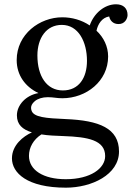

<svg xmlns="http://www.w3.org/2000/svg" viewBox="-20 -596 609 887"><path d="M274.4 32.7C384.8 36.6 465.8 50.8 465.8 125C465.8 181.6 398.9 231.9 283.7 231.9C180.2 231.9 113.8 189.9 113.8 124C113.8 85 134.3 48.8 171.4 24.9C202.6 30.3 237.3 31.2 274.4 32.7ZM265.6 -481C342.3 -481 381.8 -402.8 381.8 -314.9C381.8 -236.3 344.2 -178.2 270.5 -178.2C195.8 -178.2 152.8 -244.1 152.8 -339.8C152.8 -419.9 193.8 -481 265.6 -481ZM484.4 -520C488.3 -500.5 502.9 -485.4 525.9 -484.9C557.1 -483.4 569.3 -511.2 569.3 -526.4C569.3 -557.6 549.8 -576.2 516.1 -576.2C463.4 -576.2 414.1 -535.2 394.5 -478.5C357.4 -503.4 312.5 -516.1 267.6 -516.1C163.6 -516.1 57.1 -438.5 57.1 -318.4C57.1 -248.5 96.7 -194.8 157.7 -166C99.1 -155.8 58.1 -110.4 58.1 -63C58.1 -20 84.5 2.4 127.4 15.6C86.9 33.7 35.2 74.7 35.2 135.7C35.2 202.1 104.5 271 284.7 271C402.8 271 529.8 211.4 529.8 104C529.8 -3.9 437.5 -39.6 283.7 -45.9C191.9 -49.8 134.8 -54.2 125.5 -85.9C124 -90.3 123.5 -94.2 123.5 -98.1C123.5 -106 127 -117.2 141.1 -128.9C154.8 -140.1 175.8 -147 200.7 -147C226.6 -147 242.7 -142.1 267.6 -142.1C379.4 -142.1 479.5 -221.7 479.5 -335C479.5 -381.3 459 -423.3 425.8 -454.1C432.1 -484.4 450.7 -514.6 484.4 -520Z"/></svg>

Font: Parastoo
Style: Regular
Weight: 400
Foundry: Saber Rastikerdar (saber.rastikerdar@gmail.com)
Version: Version 2.0.1